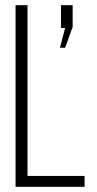

<svg xmlns="http://www.w3.org/2000/svg" viewBox="-20 -720 375 740"><path d="M40 0V-700H86V-42H306V0ZM231 -612H215V-700H260V-616L231 -536H211Z"/></svg>

Font: Bebas Neue Book
Style: Regular
Weight: 300
Designer: Ryoichi Tsunekawa
Foundry: Ryoichi Tsunekawa
Version: Version 1.003;PS 001.003;hotconv 1.0.88;makeotf.lib2.5.64775